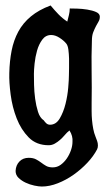

<svg xmlns="http://www.w3.org/2000/svg" viewBox="-20 -535 389 702"><path d="M165 -515Q179 -498 193.5 -483Q208 -468 226 -456Q229 -468 232 -480Q235 -492 235 -504Q244 -504 262 -503.5Q280 -503 299 -500Q318 -497 331.5 -491Q345 -485 345 -474Q345 -464 340.5 -456.5Q336 -449 331 -439.5Q326 -430 321 -417.5Q316 -405 316 -386Q314 -329 315 -272Q316 -215 315 -158Q315 -145 315 -128.5Q315 -112 316.5 -95.5Q318 -79 321 -63.5Q324 -48 329 -36Q332 -28 335 -20Q338 -12 338 -3Q338 5 335 11Q322 36 299.5 60Q277 84 249.5 103.5Q222 123 191.5 135Q161 147 133 147Q122 147 105.5 143.5Q89 140 74 133Q59 126 48 115.5Q37 105 37 90Q38 69 51 55.5Q64 42 85 42Q101 42 111.5 47.5Q122 53 130.5 59.5Q139 66 148.5 71.5Q158 77 173 77Q189 77 202 67.5Q215 58 224.5 44Q234 30 239.5 14Q245 -2 245 -16Q247 -38 234 -58Q225 -51 217 -41.5Q209 -32 200 -24Q191 -16 180.5 -10Q170 -4 158 -4Q113 -4 85 -32.5Q57 -61 41 -102Q25 -143 19 -188.5Q13 -234 14 -268Q15 -312 22.5 -350Q30 -388 47 -419.5Q64 -451 93 -475Q122 -499 165 -515ZM104 -265Q104 -250 104.5 -225Q105 -200 108.5 -174Q112 -148 119 -126Q126 -104 140 -95Q144 -89 149.5 -84Q155 -79 163 -79Q185 -79 198.5 -102Q212 -125 219.5 -155Q227 -185 229.5 -215Q232 -245 232 -260Q232 -269 232.5 -286Q233 -303 232.5 -320.5Q232 -338 230 -353.5Q228 -369 222 -376Q213 -387 197.5 -397Q182 -407 167 -407Q147 -407 134.5 -390Q122 -373 115.5 -350Q109 -327 106.5 -303Q104 -279 104 -265Z"/></svg>

Font: Teutonic
Style: Regular
Weight: 400
Designer: Peter Wiegel
Foundry: Peter Wiegel
Version: 1.000